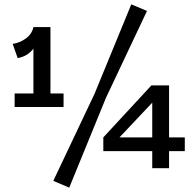

<svg xmlns="http://www.w3.org/2000/svg" viewBox="-20 -757 881 879"><path d="M61 -491 38 -556Q71 -561 98.5 -581Q126 -601 133 -633H211V-329H271V-267H47V-329H133V-534Q129 -529 125 -525Q100 -498 61 -491ZM413 -328 581 -737 653 -707 465 -309 297 102 224 71ZM453 -65V-128L673 -366H754V-128H826V-65H754V13H677V-65ZM677 -128V-287L527 -128Z"/></svg>

Font: BioRhyme ExtraBold Medium
Style: Regular
Weight: 500
Version: Version 1.600;gftools[0.9.33]